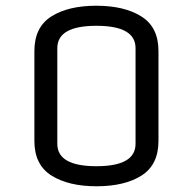

<svg xmlns="http://www.w3.org/2000/svg" viewBox="-20 -635 673 670"><path d="M453 -133V-467Q453 -545 316.5 -545Q180 -545 180 -467V-133Q180 -55 316.5 -55Q453 -55 453 -133ZM533 -457V-143Q533 -60 474 -22.5Q415 15 317 15Q219 15 159.5 -22.5Q100 -60 100 -143V-457Q100 -540 159 -577.5Q218 -615 316 -615Q414 -615 473.5 -577.5Q533 -540 533 -457Z"/></svg>

Font: Offside
Style: Regular
Weight: 400
Designer: Eduardo Rodriguez Tunni
Foundry: Eduardo Rodriguez Tunni
Version: Version 1.001